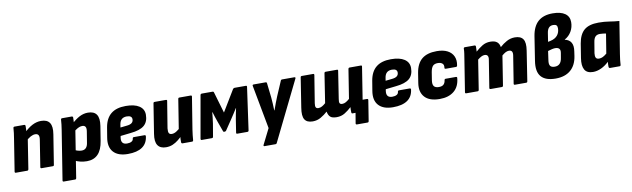

<svg xmlns="http://www.w3.org/2000/svg" viewBox="-48 -1300 6882 2090"><g transform="rotate(-10 3393.0 -254.5)"><path d="M314 0Q300 0 302 -14L349 -312Q359 -376 309 -376Q285 -376 258 -361.5Q231 -347 202 -319L203 -410Q252 -459 299.5 -483.5Q347 -508 396 -508Q464 -508 491 -467Q518 -426 504 -341L452 -14Q451 0 439 0ZM31 0Q16 0 18 -14L74 -368Q79 -400 83 -429.5Q87 -459 88 -483Q89 -497 102 -497H208Q221 -497 222 -484Q223 -468 221.5 -446.5Q220 -425 218 -405L223 -353L170 -14Q167 0 156 0Z M814 11Q778 11 740.5 2Q703 -7 680 -21L696 -136Q713 -126 735 -119.5Q757 -113 778 -113Q809 -113 826.5 -132.5Q844 -152 849 -191L868 -308Q874 -343 864 -359.5Q854 -376 827 -376Q805 -376 779.5 -362.5Q754 -349 723 -321L724 -413Q777 -462 821.5 -485Q866 -508 914 -508Q982 -508 1009.5 -467Q1037 -426 1024 -342L998 -180Q983 -84 937 -36.5Q891 11 814 11ZM527 185Q513 185 515 171L601 -370Q606 -403 609.5 -431Q613 -459 614 -483Q615 -497 628 -497H734Q747 -497 748 -484Q748 -469 747 -448.5Q746 -428 744 -410L749 -353L666 171Q664 185 652 185Z M1267 11Q1159 11 1108 -45.5Q1057 -102 1075 -206L1093 -315Q1110 -412 1169 -460Q1228 -508 1332 -508Q1429 -508 1481 -473.5Q1533 -439 1533 -377Q1533 -299 1486.5 -259Q1440 -219 1336 -209L1222 -196L1219 -180Q1213 -141 1228 -122Q1243 -103 1278 -103Q1309 -103 1327.5 -114Q1346 -125 1347 -145Q1349 -159 1361 -159H1479Q1493 -159 1492 -145Q1483 -67 1426 -28Q1369 11 1267 11ZM1236 -287 1310 -295Q1347 -299 1364 -313.5Q1381 -328 1381 -353Q1381 -373 1367 -383.5Q1353 -394 1324 -394Q1288 -394 1267.5 -375.5Q1247 -357 1241 -319Z M1689 11Q1625 11 1597.5 -30Q1570 -71 1584 -156L1636 -484Q1638 -497 1650 -497H1774Q1790 -497 1787 -484L1739 -189Q1735 -152 1743.5 -136.5Q1752 -121 1776 -121Q1801 -121 1827.5 -138Q1854 -155 1880 -180L1878 -89Q1854 -64 1825.5 -41Q1797 -18 1763.5 -3.5Q1730 11 1689 11ZM1872 0Q1860 0 1858 -14Q1857 -31 1858.5 -50.5Q1860 -70 1862 -90L1856 -146L1910 -484Q1912 -497 1924 -497H2049Q2063 -497 2061 -483L2004 -129Q1999 -97 1996 -68.5Q1993 -40 1991 -14Q1990 0 1977 0Z M2084 0Q2072 0 2073 -14L2156 -484Q2159 -497 2173 -497H2292Q2303 -497 2305 -487L2374 -252L2516 -487Q2524 -497 2534 -497H2659Q2672 -497 2670 -484L2604 -14Q2602 0 2589 0H2477Q2464 0 2466 -13L2488 -154Q2492 -181 2499 -214.5Q2506 -248 2512 -277H2510Q2494 -251 2475.5 -223Q2457 -195 2442 -172L2362 -53Q2356 -45 2344 -45Q2340 -45 2335.5 -46Q2331 -47 2329 -53L2286 -172Q2278 -195 2268.5 -223.5Q2259 -252 2252 -277H2249Q2246 -249 2243 -217Q2240 -185 2235 -155L2211 -14Q2209 0 2196 0Z M2746 185Q2732 185 2737 171L2823 -1L2733 -483Q2730 -497 2746 -497H2878Q2890 -497 2891 -484L2909 -325Q2912 -291 2914 -255Q2916 -219 2917 -180H2920Q2934 -219 2947 -254.5Q2960 -290 2974 -323L3043 -484Q3047 -497 3059 -497H3195Q3202 -497 3205 -493Q3208 -489 3205 -483L2884 171Q2879 185 2867 185Z M3778 127Q3763 127 3765 113L3784 0H3762L3886 -127H3932Q3947 -127 3945 -113L3909 113Q3907 127 3895 127ZM3310 11Q3246 11 3221.5 -28.5Q3197 -68 3212 -158L3263 -484Q3265 -497 3277 -497H3402Q3415 -497 3414 -484L3365 -180Q3360 -148 3367.5 -134.5Q3375 -121 3395 -121Q3417 -121 3436.5 -132Q3456 -143 3476 -161L3526 -484Q3528 -497 3542 -497H3667Q3679 -497 3677 -484L3630 -180Q3624 -147 3631 -134Q3638 -121 3659 -121Q3680 -121 3700 -132.5Q3720 -144 3740 -162L3791 -484Q3794 -497 3806 -497H3931Q3943 -497 3941 -484L3885 -129Q3880 -97 3876.5 -68.5Q3873 -40 3872 -15Q3872 0 3858 0H3750Q3740 0 3739 -11Q3738 -23 3738.5 -39Q3739 -55 3740 -71Q3705 -38 3665.5 -13.5Q3626 11 3574 11Q3525 11 3504 -8.5Q3483 -28 3476 -68Q3441 -36 3400 -12.5Q3359 11 3310 11Z M4198 11Q4090 11 4039 -45.5Q3988 -102 4006 -206L4024 -315Q4041 -412 4100 -460Q4159 -508 4263 -508Q4360 -508 4412 -473.5Q4464 -439 4464 -377Q4464 -299 4417.5 -259Q4371 -219 4267 -209L4153 -196L4150 -180Q4144 -141 4159 -122Q4174 -103 4209 -103Q4240 -103 4258.5 -114Q4277 -125 4278 -145Q4280 -159 4292 -159H4410Q4424 -159 4423 -145Q4414 -67 4357 -28Q4300 11 4198 11ZM4167 -287 4241 -295Q4278 -299 4295 -313.5Q4312 -328 4312 -353Q4312 -373 4298 -383.5Q4284 -394 4255 -394Q4219 -394 4198.5 -375.5Q4178 -357 4172 -319Z M4714 11Q4601 11 4549 -46Q4497 -103 4513 -202L4530 -310Q4547 -412 4605.5 -460Q4664 -508 4770 -508Q4842 -508 4888.5 -483.5Q4935 -459 4954 -415.5Q4973 -372 4962 -316Q4959 -302 4948 -302H4835Q4820 -302 4822 -316Q4827 -347 4809.5 -362.5Q4792 -378 4759 -378Q4722 -378 4704 -358.5Q4686 -339 4678 -293L4664 -205Q4657 -160 4672.5 -139.5Q4688 -119 4727 -119Q4762 -119 4779 -135Q4796 -151 4800 -181Q4802 -195 4814 -195H4927Q4942 -195 4940 -181Q4932 -87 4872.5 -38Q4813 11 4714 11Z M5009 0Q4994 0 4996 -14L5052 -368Q5057 -400 5061.5 -429Q5066 -458 5066 -484Q5067 -497 5080 -497H5186Q5199 -497 5200 -484Q5200 -471 5199.5 -457Q5199 -443 5198 -427Q5233 -459 5272.5 -483.5Q5312 -508 5362 -508Q5410 -508 5435 -488.5Q5460 -469 5466 -430Q5501 -462 5543 -485Q5585 -508 5633 -508Q5698 -508 5724 -469.5Q5750 -431 5736 -344L5685 -14Q5683 0 5671 0H5546Q5532 0 5534 -14L5582 -315Q5587 -345 5578 -360.5Q5569 -376 5545 -376Q5526 -376 5506.5 -365.5Q5487 -355 5467 -337L5416 -14Q5414 0 5402 0H5278Q5263 0 5265 -14L5313 -315Q5319 -345 5309.5 -360.5Q5300 -376 5276 -376Q5258 -376 5239 -366Q5220 -356 5199 -339L5148 -14Q5146 0 5134 0Z M5996 11Q5884 11 5835.5 -45Q5787 -101 5806 -219L5847 -483Q5864 -590 5922.5 -642Q5981 -694 6083 -694Q6172 -694 6219.5 -661Q6267 -628 6267 -566Q6267 -509 6240 -462.5Q6213 -416 6165 -390V-388Q6214 -378 6234.5 -342Q6255 -306 6245 -245L6238 -196Q6223 -95 6161 -42Q6099 11 5996 11ZM6008 -118Q6077 -118 6089 -200L6098 -253Q6104 -285 6090.5 -300.5Q6077 -316 6046 -316Q6032 -316 6012.5 -312Q5993 -308 5965 -299L5951 -200Q5944 -157 5957.5 -137.5Q5971 -118 6008 -118ZM5982 -397 6010 -403Q6061 -414 6087.5 -446Q6114 -478 6114 -525Q6114 -548 6103 -558Q6092 -568 6068 -568Q6038 -568 6020.5 -550Q6003 -532 5997 -494Z M6409 11Q6341 11 6316 -33.5Q6291 -78 6304 -160L6329 -317Q6346 -417 6399.5 -462.5Q6453 -508 6558 -508Q6624 -508 6677.5 -499Q6731 -490 6786 -486L6729 -129Q6724 -96 6720.5 -68Q6717 -40 6716 -14Q6715 0 6702 0H6597Q6585 0 6583 -14Q6582 -26 6583 -40.5Q6584 -55 6585 -70Q6544 -31 6498.5 -10Q6453 11 6409 11ZM6498 -121Q6520 -121 6540 -131Q6560 -141 6584 -161L6619 -377Q6605 -379 6588.5 -381.5Q6572 -384 6553 -384Q6519 -384 6501.5 -365.5Q6484 -347 6478 -307L6458 -187Q6454 -154 6463 -137.5Q6472 -121 6498 -121Z"/></g></svg>

Font: Sofia Sans Semi Condensed Black
Style: Italic
Weight: 900
Italic angle: -9°
Version: Version 4.100